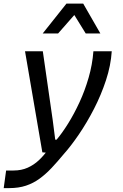

<svg xmlns="http://www.w3.org/2000/svg" viewBox="-44 -822 664 1036"><path d="M-24 193 -11 98H29.5Q71.5 98 105 83Q138.5 68 165 43.2Q191.5 18.5 211.5 -10L300 9.5Q266.5 50 234.8 83.8Q203 117.5 169.5 142Q136 166.5 96.2 179.8Q56.5 193 6 193ZM184.5 0 91 -545.5H187L240.5 -173.5L254 -68.5H261.5Q291.5 -104 323.8 -155.8Q356 -207.5 385 -270.2Q414 -333 434.2 -403Q454.5 -473 460 -545.5H559Q554 -468.5 527.8 -388.8Q501.5 -309 463 -234.2Q424.5 -159.5 381.5 -96.5Q338.5 -33.5 300 9.5ZM186.5 -641.5 314.5 -802.5H405L497.5 -641.5H418.5L357 -741L269.5 -641.5Z"/></svg>

Font: Spline Sans Mono
Style: Italic
Weight: 400
Italic angle: -4°
Monospace: yes
Designer: Eben Sorkin, Mirko Velimirovic
Foundry: Sorkin Type
Version: Version 1.004